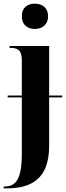

<svg xmlns="http://www.w3.org/2000/svg" viewBox="-38 -787 361 1047"><path d="M152 -629C190 -629 224 -651 224 -698C224 -747 190 -767 152 -767C113 -767 81 -747 81 -698C81 -651 113 -629 152 -629ZM-18 240H0C133 240 230 188 230 9V-256H301V-266H230V-536H14V-526H18C54 -526 81 -517 81 -459V-266H4V-256H81V51C81 189 49 230 -12 230H-18Z"/></svg>

Font: Noto Serif Display ExtraCondensed ExtraBold
Style: Regular
Weight: 800
Width: 2
Designer: Monotype Design Team
Foundry: Monotype Imaging Inc.
Version: Version 2.009